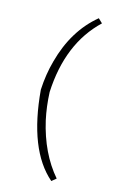

<svg xmlns="http://www.w3.org/2000/svg" viewBox="-129 -830 616 967"><g transform="rotate(15 179.0 -347.0)"><path d="M242 80Q98 -44 72 -351Q76 -432 96 -504Q142 -676 261 -774L283 -753Q130 -608 118 -351Q121 -277 136 -208Q173 -46 265 61Q264 61 242 80Z"/></g></svg>

Font: GFS Complutum
Style: Regular
Weight: 400
Designer: George D. Matthiopoulos
Foundry: George D. Matthiopoulos
Version: Version 1.000